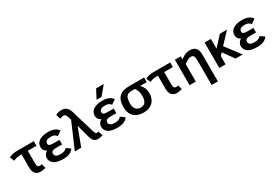

<svg xmlns="http://www.w3.org/2000/svg" viewBox="62 -1962 4801 3347"><g transform="rotate(-30 2462.5 -288.0)"><path d="M162 -419H200V-152C200 -51.1 246.3 9 342 9C375.9 9 420.5 0.6 443 -10L420 -95C408.7 -90.3 396 -88 382 -88C339.3 -88 326 -116.1 326 -165V-419H500V-512H168C101.3 -512 44.7 -499.7 -2 -475L34 -388C64.5 -402.3 111.4 -419 162 -419Z M788 -82C734.3 -82 680 -101.4 680 -150C680 -206.7 719.3 -216 785 -216H899V-308H790C752 -308 724.2 -311 706.5 -317C688.8 -323 680 -337.7 680 -361C680 -415.5 735.5 -431 796 -431C854.8 -431 882.2 -412.8 908 -378L996 -439C960 -497.7 893 -527 795 -527C663.1 -527 549 -482.3 549 -362C549 -306.6 581.9 -269.7 622 -255C586.1 -240.6 549 -194.6 549 -146C549 -25.3 657 15 790 15C893.6 15 962.4 -12.8 1003 -73L921 -132C892.1 -95.2 852.5 -82 788 -82Z M1168 -639C1196.2 -639 1207.8 -624.4 1218.5 -603.5C1224.8 -591.2 1235.7 -560.7 1251 -512L1030 0H1159L1296 -363L1365 -105C1373 -76.3 1382.8 -52.8 1394.5 -34.5C1416.4 0 1441.5 15 1495 15C1519 15 1550.7 10 1590 0L1560 -95C1546.7 -89.7 1533.7 -87 1521 -87C1513.7 -87 1507 -91.5 1501 -100.5C1495 -109.5 1486.7 -130.7 1476 -164L1341 -616C1317.5 -692 1275.4 -742 1187 -742C1149 -742 1109 -732 1067 -712L1096 -620C1113.5 -628.2 1144.8 -639 1168 -639Z M1880 -82C1826.3 -82 1772 -101.4 1772 -150C1772 -206.7 1811.3 -216 1877 -216H1991V-308H1882C1844 -308 1816.2 -311 1798.5 -317C1780.8 -323 1772 -337.7 1772 -361C1772 -415.5 1827.5 -431 1888 -431C1946.8 -431 1974.2 -412.8 2000 -378L2088 -439C2052 -497.7 1985 -527 1887 -527C1755.1 -527 1641 -482.3 1641 -362C1641 -306.6 1673.9 -269.7 1714 -255C1678.1 -240.6 1641 -194.6 1641 -146C1641 -25.3 1749 15 1882 15C1985.6 15 2054.4 -12.8 2095 -73L2013 -132C1984.1 -95.2 1944.5 -82 1880 -82ZM1909 -590 2055 -766H1901L1809 -590Z M2150 -240C2150 -78 2247.4 15 2410 15C2567.2 15 2665 -75.9 2665 -232C2665 -304 2639.3 -366.3 2588 -419H2720V-512H2424C2234.4 -512 2150 -429.6 2150 -240ZM2534 -249C2534 -153.5 2501.7 -86 2412 -86C2322.1 -86 2281 -148.4 2281 -237C2281 -348 2302.7 -419 2408 -419H2480C2514.3 -379.8 2534 -319.6 2534 -249Z M2907 -419H2945V-152C2945 -51.1 2991.3 9 3087 9C3120.9 9 3165.5 0.6 3188 -10L3165 -95C3153.7 -90.3 3141 -88 3127 -88C3084.3 -88 3071 -116.1 3071 -165V-419H3245V-512H2913C2846.3 -512 2789.7 -499.7 2743 -475L2779 -388C2809.5 -402.3 2856.4 -419 2907 -419Z M3639 -527C3581.7 -527 3521.7 -501.7 3459 -451V-512H3340V0H3466V-353C3489.3 -371 3513.3 -386.3 3538 -399C3562.7 -411.7 3584.3 -418 3603 -418C3631.7 -418 3650.8 -409.3 3660.5 -392C3670.2 -374.7 3675 -344.7 3675 -302V190H3801V-340C3801 -461.4 3755.5 -527 3639 -527Z M4411 0 4186 -296 4389 -512H4246L4065 -316V-512H3939V0H4065V-168L4112 -215L4267 0Z M4692 -82C4638.3 -82 4584 -101.4 4584 -150C4584 -206.7 4623.3 -216 4689 -216H4803V-308H4694C4656 -308 4628.2 -311 4610.5 -317C4592.8 -323 4584 -337.7 4584 -361C4584 -415.5 4639.5 -431 4700 -431C4758.8 -431 4786.2 -412.8 4812 -378L4900 -439C4864 -497.7 4797 -527 4699 -527C4567.1 -527 4453 -482.3 4453 -362C4453 -306.6 4485.9 -269.7 4526 -255C4490.1 -240.6 4453 -194.6 4453 -146C4453 -25.3 4561 15 4694 15C4797.6 15 4866.4 -12.8 4907 -73L4825 -132C4796.1 -95.2 4756.5 -82 4692 -82Z"/></g></svg>

Font: Fog Sans
Style: Bold
Weight: 700
Foundry: Intel Corporation
Version: Version 1.00